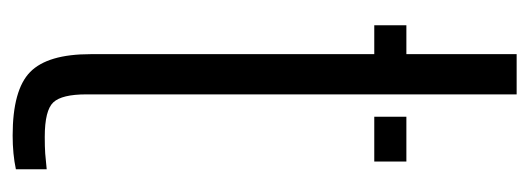

<svg xmlns="http://www.w3.org/2000/svg" viewBox="-280 -530 817 296"><g transform="rotate(90 128.0 -381.5)"><path d="M18.5 -550.5V-600H63V-770H125V-106.5Q125 -69 137.2 -55.8Q149.5 -42.5 190.5 -42.5Q206 -42.5 216.2 -43.2Q226.5 -44 240.5 -45.5V2Q217 7 188.5 7Q118 7 90.5 -20Q63 -47 63 -113V-550.5ZM159.5 -550.5V-600H228.5V-550.5Z"/></g></svg>

Font: Big Shoulders Stencil Text Light
Style: Regular
Weight: 300
Designer: Patric King
Foundry: XO Type Co
Version: Version 1.000